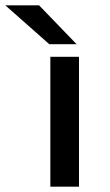

<svg xmlns="http://www.w3.org/2000/svg" viewBox="-94 -697 409 717"><path d="M201 0H94V-485H201ZM52 -677 192 -532H90L-74 -677Z"/></svg>

Font: Sarpanch Medium
Style: Regular
Weight: 500
Designer: Manushi Parikh (Devanagari and Latin), Jyotish Sonowal (Devanagari)
Foundry: Indian Type Foundry
Version: Version 2.004;PS 1.0;hotconv 1.0.78;makeotf.lib2.5.61930; tt